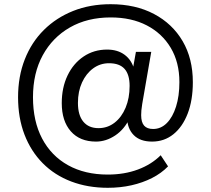

<svg xmlns="http://www.w3.org/2000/svg" viewBox="-20 -734 1004 914"><path d="M493 160Q398 160 319 130Q240 100 183.5 43Q127 -14 96.5 -93.5Q66 -173 66 -271Q66 -370 98 -451.5Q130 -533 189 -591.5Q248 -650 328.5 -682Q409 -714 507 -714Q625 -714 713 -667.5Q801 -621 849.5 -538Q898 -455 898 -343Q898 -257 873.5 -193.5Q849 -130 805.5 -95Q762 -60 704 -60Q647 -60 616.5 -91Q586 -122 585 -174L598 -173Q573 -119 529 -89.5Q485 -60 437 -60Q360 -60 317 -109Q274 -158 274 -243Q274 -317 301.5 -374.5Q329 -432 378 -465Q427 -498 490 -498Q540 -498 573.5 -473Q607 -448 619 -403H612L627 -487H700L657 -239Q654 -221 653 -208.5Q652 -196 652 -186Q652 -152 666 -136Q680 -120 709 -120Q746 -120 774 -148Q802 -176 818 -226.5Q834 -277 834 -343Q834 -437 793 -506Q752 -575 679 -613Q606 -651 507 -651Q396 -651 313 -603.5Q230 -556 183.5 -471Q137 -386 137 -271Q137 -157 180.5 -74.5Q224 8 304 52.5Q384 97 493 97Q572 97 636.5 73Q701 49 745 5L780 58Q748 91 703.5 113.5Q659 136 606 148Q553 160 493 160ZM449 -124Q492 -124 525.5 -150Q559 -176 578 -221.5Q597 -267 597 -325Q597 -379 573 -406Q549 -433 499 -433Q457 -433 423.5 -408.5Q390 -384 370.5 -341.5Q351 -299 351 -244Q351 -186 376.5 -155Q402 -124 449 -124Z"/></svg>

Font: Nunito Sans 12pt ExtraLight 10pt Medium
Style: Regular
Weight: 500
Version: Version 3.101;gftools[0.9.27]